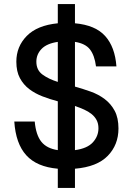

<svg xmlns="http://www.w3.org/2000/svg" viewBox="-20 -820 650 940"><path d="M263 6Q160 -3 108.5 -60Q57 -117 50 -225H150Q156 -159 182.5 -126Q209 -93 263 -85V-324Q225 -334 188.5 -348Q152 -362 123.5 -383.5Q95 -405 77.5 -437.5Q60 -470 60 -518Q60 -592 111 -644Q162 -696 263 -706V-800H347V-706Q447 -697 495 -643.5Q543 -590 550 -495H450Q443 -549 420.5 -578Q398 -607 347 -615V-396Q386 -385 424 -371.5Q462 -358 492.5 -335Q523 -312 541.5 -277.5Q560 -243 560 -191Q560 -111 507.5 -57Q455 -3 347 6V100H263ZM158 -518Q158 -477 188 -455Q218 -433 263 -419V-615Q209 -607 183.5 -580.5Q158 -554 158 -518ZM462 -192Q462 -215 453 -232Q444 -249 428.5 -261.5Q413 -274 392 -283.5Q371 -293 347 -301V-85Q407 -93 434.5 -123Q462 -153 462 -192Z"/></svg>

Font: PT Root UI Medium
Style: Regular
Weight: 500
Designer: Vitaly Kuzmin
Foundry: ParaType Ltd.
Version: Version 2.001G